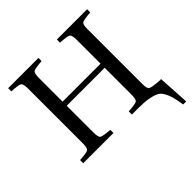

<svg xmlns="http://www.w3.org/2000/svg" viewBox="-222 -877 1252 1252"><g transform="rotate(-45 404.0 -251.0)"><path d="M35 0V-29Q101 -33 113 -42Q125 -51 125 -93V-599Q125 -641 113 -650Q101 -659 35 -663V-692H314V-663Q249 -658 236.5 -649.5Q224 -641 224 -599V-379H574V-599Q574 -641 562 -650Q550 -659 484 -663V-692H763V-663Q698 -658 685.5 -649.5Q673 -641 673 -599V-93Q673 -51 685.5 -42.5Q698 -34 763 -29H782L795 190H767Q759 139 751.5 112Q744 85 730 59.5Q716 34 692.5 23Q669 12 633 6Q597 0 541 0H484V-29Q550 -33 562 -42Q574 -51 574 -93V-341H224V-93Q224 -51 236.5 -42.5Q249 -34 314 -29V0Z"/></g></svg>

Font: Linguistics Pro
Style: Regular
Weight: 400
Designer: Stefan Peev, Context Ltd
Foundry: Stefan Peev, Context Ltd
Version: Version 001.000